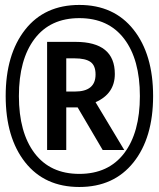

<svg xmlns="http://www.w3.org/2000/svg" viewBox="-20 -744 640 774"><path d="M299.8 -724.1Q439.5 -724.1 518.3 -624.5Q597.2 -524.9 597.2 -356.9Q597.2 -188.5 518.1 -89.4Q439 9.8 299.8 9.8Q160.2 9.8 81.5 -89.6Q2.9 -189 2.9 -356.9Q2.9 -524.4 81.3 -624.3Q159.7 -724.1 299.8 -724.1ZM299.8 -43Q417 -43 480.5 -126.2Q543.9 -209.5 543.9 -356.9Q543.9 -504.4 480.5 -587.6Q417 -670.9 299.8 -670.9Q182.6 -670.9 119.4 -587.4Q56.2 -503.9 56.2 -356.9Q56.2 -210 119.4 -126.5Q182.6 -43 299.8 -43ZM365.2 -332 481 -139.2H394L293 -311H247.1V-139.2H169.9V-575.2H284.2Q442.9 -575.2 442.9 -445.8Q442.9 -366.2 365.2 -332ZM247.1 -375H282.2Q365.2 -375 365.2 -443.8Q365.2 -480 344.7 -494.4Q324.2 -508.8 280.8 -508.8H247.1Z"/></svg>

Font: Noto Mono
Style: Regular
Weight: 400
Designer: Monotype Design Team
Foundry: Monotype Imaging Inc.
Version: Version 1.00